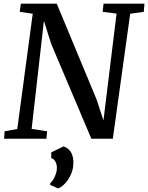

<svg xmlns="http://www.w3.org/2000/svg" viewBox="-20 -763 814 1056"><path d="M2.5 0 5.5 -41 75 -53.5 160 -687.5 88.5 -698 95 -743H292L511 -216.5L549 -100.5L621 -688L544.5 -698L549.5 -743H774.5L771 -698L696 -687.5L600.5 0H482.5L261 -523L221.5 -648.5L154 -54L239 -41L235.5 0ZM256 254 256.5 244Q266 237 274.2 222.5Q282.5 208 288 191Q293.5 174 293 159Q292.5 140.5 284.5 125.5Q276.5 110.5 262 106.5V75L330 42Q360.5 54 372.5 78Q384.5 102 383.5 135.5Q383 169 369 198.5Q355 228 335.8 248Q316.5 268 299 273Z"/></svg>

Font: Merriweather 20pt Medium
Style: Italic
Weight: 500
Italic angle: -7.8°
Version: Version 2.101